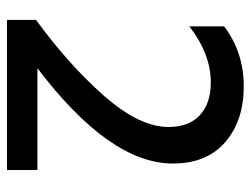

<svg xmlns="http://www.w3.org/2000/svg" viewBox="-102 -598 701 536"><g transform="rotate(90 248.0 -330.5)"><path d="M455 0H36V-81Q162 -173 248.5 -271.5Q335 -370 335 -451Q335 -508 302 -538.5Q269 -569 211 -569Q131 -569 54 -509V-606Q126 -661 221.5 -661Q317 -661 377 -609.5Q437 -558 437 -463Q437 -287 171 -85H455Z"/></g></svg>

Font: Hind Mysuru Medium
Style: Regular
Weight: 500
Designer: Manushi Parikh, Hitesh Malaviya
Foundry: Indian Type Foundry
Version: Version 0.703;PS 1.0;hotconv 1.0.86;makeotf.lib2.5.63406